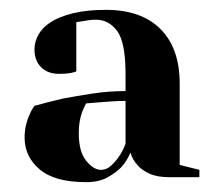

<svg xmlns="http://www.w3.org/2000/svg" viewBox="-20 -730 455 390"><path d="M155 -520Q151 -513 147 -503Q140 -484 140 -460Q140 -422 155 -403.5Q170 -385 185 -385Q196 -385 205 -393Q214 -401 221 -411Q229 -422 235 -438V-525Q220 -525 205.5 -524Q191 -523 180 -522Q167 -521 155 -520ZM195 -710Q267 -710 306 -671Q345 -632 345 -560V-395L385 -385V-370H325Q299 -370 283 -377.5Q267 -385 259 -395Q249 -406 245 -420Q238 -403 226 -390Q215 -379 198 -369.5Q181 -360 155 -360Q91 -360 60.5 -386Q30 -412 30 -450Q30 -465 33 -477Q36 -489 40 -497Q44 -507 50 -515Q78 -523 109 -530Q135 -535 168 -540Q201 -545 235 -545V-580Q235 -644 218 -667Q201 -690 175 -690Q167 -690 160.5 -689Q154 -688 148 -687Q141 -686 135 -685V-585Q130 -583 125 -582Q120 -581 114 -580.5Q108 -580 100 -580Q77 -580 63.5 -593.5Q50 -607 50 -630Q50 -645 58 -659.5Q66 -674 83 -685Q100 -696 128 -703Q156 -710 195 -710Z"/></svg>

Font: Yeseva One
Style: Regular
Weight: 400
Designer: Jovanny Lemonad
Foundry: Jovanny Lemonad
Version: Version 2.001; ttfautohint (v0.91) -l 8 -r 50 -G 200 -x 0 -w